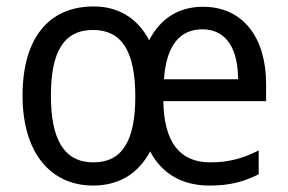

<svg xmlns="http://www.w3.org/2000/svg" viewBox="-20 -566 894 596"><path d="M610 -545C535 -545 478 -509 443 -441C407 -510 347 -546 271 -546C130 -546 50 -446 50 -269C50 -92 137 10 269 10C348 10 409 -26 446 -96C483 -26 546 10 630 10C692 10 735 -1 783 -25V-99C735 -75 692 -62 633 -62C539 -62 489 -123 487 -252H806V-306C806 -447 736 -545 610 -545ZM608 -475C685 -475 719 -411 719 -320H489C496 -423 537 -475 608 -475ZM269 -473C359 -473 400 -405 400 -266C400 -130 360 -62 270 -62C179 -62 138 -133 138 -269C138 -404 177 -473 269 -473Z"/></svg>

Font: Noto Sans Lao SemiCondensed
Style: Regular
Weight: 400
Width: 4
Designer: Monotype Design Team
Foundry: Monotype Imaging Inc.
Version: Version 2.004